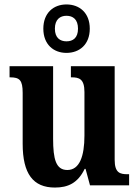

<svg xmlns="http://www.w3.org/2000/svg" viewBox="-20 -834 624 864"><path d="M279 -596C338 -596 384 -634 384 -705C384 -776 338 -814 279 -814C221 -814 175 -776 175 -705C175 -634 221 -596 279 -596ZM279 -648C251 -648 227 -663 227 -705C227 -747 251 -763 279 -763C308 -763 331 -747 331 -705C331 -663 308 -648 279 -648ZM227 10C286 10 330 -10 361 -74H365L385 0H561V-50H554C520 -50 496 -56 496 -115V-536H299V-486H302C336 -486 360 -479 360 -420V-224C360 -131 338 -69 283 -69C232 -69 219 -117 219 -210V-536H23V-486H25C68 -486 82 -474 82 -416V-187C82 -52 129 10 227 10Z"/></svg>

Font: Noto Serif Thai Condensed
Style: Bold
Weight: 700
Width: 3
Designer: Monotype Design Team
Foundry: Monotype Imaging Inc.
Version: Version 2.002